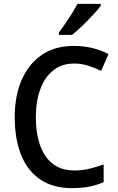

<svg xmlns="http://www.w3.org/2000/svg" viewBox="-20 -961 609 991"><path d="M362 -633Q299 -633 255 -598Q211 -563 188 -500.5Q165 -438 165 -356Q165 -228 215.5 -154.5Q266 -81 364 -81Q404 -81 441 -90Q478 -99 515 -112V-21Q479 -5 440 2.5Q401 10 351 10Q254 10 188 -34.5Q122 -79 89 -161.5Q56 -244 56 -357Q56 -464 91 -546.5Q126 -629 194 -676.5Q262 -724 361 -724Q459 -724 540 -682L502 -595Q472 -610 436.5 -621.5Q401 -633 362 -633ZM500 -931Q486 -912 459.5 -883.5Q433 -855 404 -827Q375 -799 352 -781H284V-793Q308 -825 335 -866Q362 -907 380 -941H500Z"/></svg>

Font: Noto Sans Ethiopic SemiCondensed Medium
Style: Regular
Weight: 500
Width: 4
Designer: Monotype Design Team
Foundry: Monotype Imaging Inc.
Version: Version 2.102; ttfautohint (v1.8.4.7-5d5b)